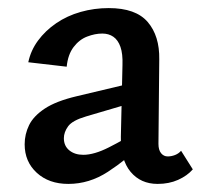

<svg xmlns="http://www.w3.org/2000/svg" viewBox="-20 -448 499 475"><path d="M370 7Q328 7 303 -23Q278 -53 279 -110L283 -287Q284 -315 278 -332Q272 -349 260.5 -357Q249 -365 233 -365Q215 -365 195.5 -357.5Q176 -350 162 -331.5Q148 -313 145 -283L50 -294Q56 -323 74 -347.5Q92 -372 119 -390.5Q146 -409 179.5 -418.5Q213 -428 249 -428Q316 -428 345.5 -393.5Q375 -359 374 -301L372 -92Q372 -77 378.5 -69Q385 -61 395 -61Q404 -61 413 -64.5Q422 -68 428 -75L457 -29Q443 -13 420.5 -3Q398 7 370 7ZM149 7Q101 7 71 -20.5Q41 -48 41 -91Q41 -116 52 -138.5Q63 -161 91 -179.5Q119 -198 170 -210L334 -249L339 -203L193 -160Q159 -150 148.5 -135.5Q138 -121 138 -106Q138 -87 151.5 -76Q165 -65 186 -65Q213 -65 249.5 -83.5Q286 -102 331 -129L337 -95Q293 -53 247 -23Q201 7 149 7Z"/></svg>

Font: Ysabeau Office SemiBold
Style: Regular
Weight: 600
Designer: Christian Thalmann (Catharsis Fonts)
Version: Version 2.001;gftools[0.9.30]; featfreeze: tnum,lnum,ss02